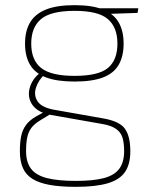

<svg xmlns="http://www.w3.org/2000/svg" viewBox="-20 -512 585 744"><path d="M269 -492Q338 -492 379.5 -475Q421 -458 440 -425Q459 -392 459 -343Q459 -294 440 -261Q421 -228 379.5 -212Q338 -196 269 -196Q201 -196 158.5 -212Q116 -228 96.5 -261Q77 -294 77 -343Q77 -392 96.5 -425Q116 -458 158 -475Q200 -492 269 -492ZM269 -470Q177 -470 139 -438Q101 -406 101 -343Q101 -279 139.5 -248.5Q178 -218 269 -218Q361 -218 398 -248.5Q435 -279 435 -343Q435 -406 398 -438Q361 -470 269 -470ZM516 -480 513 -462 395 -458 360 -480ZM136 -230 156 -227Q129 -202 119.5 -172.5Q110 -143 125.5 -119.5Q141 -96 188 -87L381 -53Q444 -42 464.5 -12.5Q485 17 485 74Q485 125 464 155Q443 185 396.5 198.5Q350 212 274 212Q214 212 172.5 204.5Q131 197 105.5 181Q80 165 68.5 138.5Q57 112 57 74Q57 40 62 15.5Q67 -9 81 -28Q95 -47 122 -62L164 -85L189 -78L138 -47Q114 -33 102 -17Q90 -1 85.5 20.5Q81 42 81 74Q81 116 100 141.5Q119 167 161.5 178Q204 189 274 189Q342 189 383 178Q424 167 442.5 141.5Q461 116 461 74Q461 42 454.5 21Q448 0 429 -13Q410 -26 374 -32L175 -67Q144 -73 125 -86.5Q106 -100 98 -119Q90 -138 92.5 -158Q95 -178 106 -197Q117 -216 136 -230Z"/></svg>

Font: Exo 2 Thin
Style: Regular
Weight: 250
Designer: Natanael Gama
Foundry: Natanael Gama
Version: Version 2.010